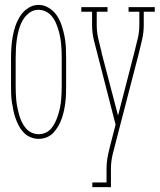

<svg xmlns="http://www.w3.org/2000/svg" viewBox="-20 -559 652 784"><path d="M138 8Q121 8 105 1.5Q89 -5 77 -17.5Q65 -30 57 -45Q49 -60 43.5 -76Q38 -92 34.5 -108.5Q31 -125 28.5 -142Q26 -159 25.5 -176Q25 -193 25 -210V-320Q25 -343 26.5 -365.5Q28 -388 32 -410.5Q36 -433 43.5 -454.5Q51 -476 63.5 -495Q76 -514 95.5 -526.5Q115 -539 138 -539Q160 -539 180 -526.5Q200 -514 212.5 -495Q225 -476 232 -454.5Q239 -433 243.5 -410.5Q248 -388 249 -365.5Q250 -343 250 -320V-210Q250 -193 249.5 -176Q249 -159 247 -142Q245 -125 241.5 -108.5Q238 -92 232.5 -76Q227 -60 218.5 -45Q210 -30 198.5 -17.5Q187 -5 171 1.5Q155 8 138 8ZM138 -11Q153 -11 167 -17.5Q181 -24 190.5 -36Q200 -48 206.5 -62Q213 -76 217.5 -90.5Q222 -105 225 -119.5Q228 -134 229.5 -149Q231 -164 231.5 -179.5Q232 -195 232 -210V-320Q232 -335 231.5 -350.5Q231 -366 229.5 -381Q228 -396 225 -411Q222 -426 217.5 -440.5Q213 -455 206.5 -469Q200 -483 190 -494.5Q180 -506 166 -512.5Q152 -519 136 -519Q116 -519 99.5 -506.5Q83 -494 73 -476.5Q63 -459 57.5 -439.5Q52 -420 49 -400Q46 -380 45 -360Q44 -340 44 -320V-210Q44 -195 44.5 -179.5Q45 -164 46.5 -149Q48 -134 51 -119.5Q54 -105 58 -90.5Q62 -76 68.5 -62Q75 -48 85 -36Q95 -24 109 -17.5Q123 -11 138 -11ZM357 205V186H415V131Q415 100 422 69Q429 38 437 8L452 -50L378 -338Q370 -367 363 -396.5Q356 -426 356 -457V-511H312V-530H419V-511H375V-457Q375 -428 381.5 -400Q388 -372 395 -345V-343L462 -87L528 -343Q535 -371 542 -399.5Q549 -428 549 -457V-511H505V-530H612V-511H567V-457Q567 -426 560 -396.5Q553 -367 546 -338L455 13Q447 42 440 71.5Q433 101 433 131V205Z"/></svg>

Font: Iosevka Curly Slab ThEx
Style: Regular
Weight: 100
Width: 7
Monospace: yes
Designer: Belleve Invis
Foundry: Belleve Invis
Version: Version 11.1.0; ttfautohint (v1.8.3)